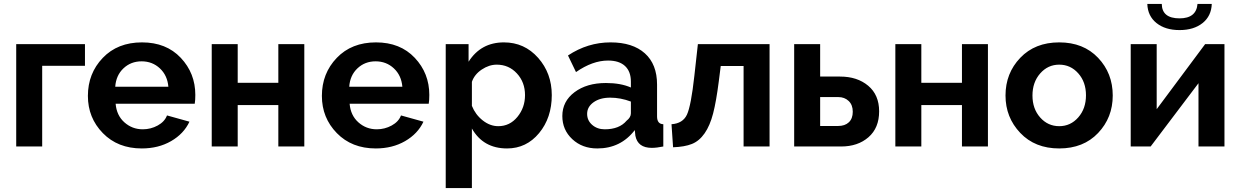

<svg xmlns="http://www.w3.org/2000/svg" viewBox="-20 -750 6352 983"><path d="M415 -524V-413H196V0H63V-524Z M706 10Q583 10 506.5 -68.5Q430 -147 430 -259Q430 -374 506 -453.5Q582 -533 707 -533Q831 -533 905.5 -454Q980 -375 980 -264Q980 -236 977 -219H572Q577 -159 617 -123.5Q657 -88 711 -88Q752 -88 787.5 -107.5Q823 -127 835 -159L950 -127Q921 -65 856 -27.5Q791 10 706 10ZM570 -306H842Q837 -364 798.5 -400Q760 -436 705 -436Q650 -436 612 -400Q574 -364 570 -306Z M1197 -524V-326H1405V-524H1538V0H1405V-212H1197V0H1064V-524Z M1904 10Q1781 10 1704.5 -68.5Q1628 -147 1628 -259Q1628 -374 1704 -453.5Q1780 -533 1905 -533Q2029 -533 2103.5 -454Q2178 -375 2178 -264Q2178 -236 2175 -219H1770Q1775 -159 1815 -123.5Q1855 -88 1909 -88Q1950 -88 1985.5 -107.5Q2021 -127 2033 -159L2148 -127Q2119 -65 2054 -27.5Q1989 10 1904 10ZM1768 -306H2040Q2035 -364 1996.5 -400Q1958 -436 1903 -436Q1848 -436 1810 -400Q1772 -364 1768 -306Z M2576 10Q2454 10 2396 -92V213H2262V-524H2379V-434Q2442 -533 2560 -533Q2665 -533 2735 -454Q2805 -375 2805 -263Q2805 -147 2740 -68.5Q2675 10 2576 10ZM2531 -104Q2590 -104 2629 -151.5Q2668 -199 2668 -263Q2668 -329 2626.5 -374Q2585 -419 2523 -419Q2484 -419 2446.5 -394Q2409 -369 2396 -331V-208Q2414 -163 2451.5 -133.5Q2489 -104 2531 -104Z M3038 10Q2961 10 2910 -37.5Q2859 -85 2859 -156Q2859 -231 2921.5 -278Q2984 -325 3082 -325Q3158 -325 3210 -302V-332Q3210 -384 3180 -412Q3150 -440 3093 -440Q3014 -440 2929 -381L2888 -466Q2989 -533 3106 -533Q3219 -533 3281.5 -477Q3344 -421 3344 -317V-154Q3344 -115 3376 -114V0Q3342 7 3317 7Q3245 7 3233 -55L3230 -84Q3158 10 3038 10ZM3076 -88Q3151 -88 3188 -132Q3210 -149 3210 -170V-230Q3157 -250 3104 -250Q3052 -250 3019 -226.5Q2986 -203 2986 -167Q2986 -133 3012 -110.5Q3038 -88 3076 -88Z M3426 4 3418 -114Q3476 -118 3497 -163Q3518 -208 3535 -362L3553 -524H3920V0H3787V-412H3670L3660 -333Q3647 -231 3631 -169Q3615 -107 3587.5 -67.5Q3560 -28 3522.5 -13Q3485 2 3426 4Z M4046 0V-524H4179V-358H4281Q4369 -358 4425 -311Q4481 -264 4481 -180Q4481 -95 4426.5 -47.5Q4372 0 4286 0ZM4179 -105H4271Q4306 -105 4326 -124Q4346 -143 4346 -178Q4346 -213 4325 -233Q4304 -253 4272 -253H4179Z M4697 -524V-326H4905V-524H5038V0H4905V-212H4697V0H4564V-524Z M5128 -261Q5128 -375 5203.5 -454Q5279 -533 5403 -533Q5527 -533 5602 -454Q5677 -375 5677 -261Q5677 -148 5602 -69Q5527 10 5403 10Q5279 10 5203.5 -69.5Q5128 -149 5128 -261ZM5305.5 -374Q5266 -329 5266 -261Q5266 -193 5305.5 -148.5Q5345 -104 5403 -104Q5461 -104 5500.5 -149Q5540 -194 5540 -262Q5540 -330 5500.5 -374.5Q5461 -419 5403 -419Q5345 -419 5305.5 -374Z M6111 -730H6184Q6182 -668 6137 -632Q6092 -596 6019 -596Q5946 -596 5901 -632Q5856 -668 5854 -730H5928Q5929 -656 6019 -656Q6105 -656 6111 -730ZM5902 -524V-191L6150 -524H6249V0H6116V-324L5871 0H5769V-524Z"/></svg>

Font: Raleway
Style: Bold
Weight: 700
Designer: Matt McInerney, Pablo Impallari, Rodrigo Fuenzalida
Foundry: Matt McInerney, Pablo Impallari, Rodrigo Fuenzalida
Version: Version 3.000